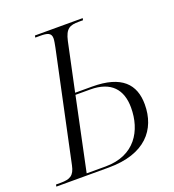

<svg xmlns="http://www.w3.org/2000/svg" viewBox="-151 -816 833 918"><g transform="rotate(-20 265.0 -357.0)"><path d="M-21 0H246C431 0 511 -97 511 -225C511 -327 454 -391 303 -391H217L269 -636C282 -694 303 -704 350 -704H371L373 -714H130L128 -704H153C189 -704 209 -699 209 -671C209 -660 205 -640 202 -625L84 -70C74 -21 52 -10 5 -10H-19ZM233 -10H137L215 -381H290C396 -381 444 -325 444 -233C444 -117 383 -10 233 -10Z"/></g></svg>

Font: Noto Serif Display SemiCondensed Light
Style: Italic
Weight: 300
Width: 4
Italic angle: -12°
Designer: Monotype Design Team
Foundry: Monotype Imaging Inc.
Version: Version 2.009